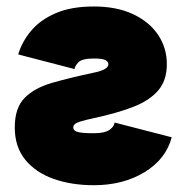

<svg xmlns="http://www.w3.org/2000/svg" viewBox="-20 -542 561 577"><path d="M262.2 -522.5Q330.6 -522.5 379.6 -499.5Q428.7 -476.6 455.1 -437.3Q481.4 -397.9 481.4 -349.1Q481.4 -300.3 455.1 -269.8Q428.7 -239.3 379.6 -220.5Q330.6 -201.7 262.2 -187Q240.7 -182.6 220.5 -176.5Q200.2 -170.4 200.2 -159.2Q200.2 -148.4 214.8 -145Q229.5 -141.6 262.2 -141.6Q295.4 -141.6 309.8 -152.3Q324.2 -163.1 324.2 -173.8L496.1 -129.4Q478.5 -63.5 414.1 -24.4Q349.6 14.6 262.2 14.6Q194.8 14.6 141.1 -4.4Q87.4 -23.4 55.9 -62Q24.4 -100.6 24.4 -159.2Q24.4 -217.8 54 -247.8Q83.5 -277.8 137.2 -293.2Q190.9 -308.6 262.2 -323.7Q305.7 -332.5 305.7 -349.1Q305.7 -356.4 296.9 -361.3Q288.1 -366.2 262.2 -366.2Q225.6 -366.2 214.8 -354Q204.1 -341.8 204.1 -334.5L34.7 -378.4Q45.9 -416.5 73.5 -449.5Q101.1 -482.4 147.5 -502.4Q193.8 -522.5 262.2 -522.5Z"/></svg>

Font: Giphurs Black
Style: Regular
Weight: 900
Version: Version 0.920; ttfautohint (v1.8.4.7-5d5b)